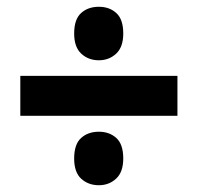

<svg xmlns="http://www.w3.org/2000/svg" viewBox="-20 -636 584 567"><path d="M272 -458Q241 -458 220 -477.5Q199 -497 199 -537Q199 -579 219.5 -597.5Q240 -616 272 -616Q303 -616 323.5 -597.5Q344 -579 344 -537Q344 -497 323 -477.5Q302 -458 272 -458ZM40 -294V-412H504V-294ZM272 -89Q241 -89 220 -108Q199 -127 199 -168Q199 -210 219.5 -228.5Q240 -247 272 -247Q303 -247 323.5 -228.5Q344 -210 344 -168Q344 -128 323 -108.5Q302 -89 272 -89Z"/></svg>

Font: Noto Sans Ethiopic SemiCondensed ExtraBold
Style: Regular
Weight: 800
Width: 4
Designer: Monotype Design Team
Foundry: Monotype Imaging Inc.
Version: Version 2.102; ttfautohint (v1.8.4.7-5d5b)